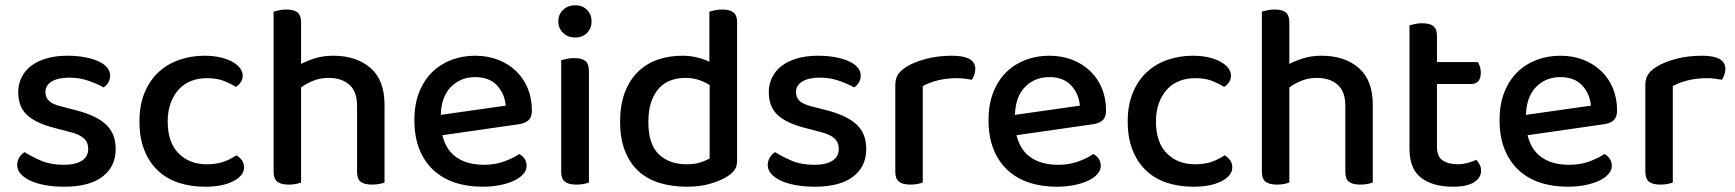

<svg xmlns="http://www.w3.org/2000/svg" viewBox="-20 -693 6571 727"><path d="M418 -129Q418 -62 368 -24Q318 14 223 14Q184 14 151 8Q118 2 94.5 -9Q71 -20 58 -35Q45 -50 45 -68Q45 -83 52.5 -96Q60 -109 73 -117Q101 -99 137 -84Q173 -69 221 -69Q266 -69 290 -84.5Q314 -100 314 -129Q314 -154 297.5 -169Q281 -184 249 -192L181 -210Q113 -228 81 -259Q49 -290 49 -344Q49 -373 61 -398.5Q73 -424 96.5 -442.5Q120 -461 155 -471.5Q190 -482 235 -482Q271 -482 300.5 -476.5Q330 -471 351.5 -461.5Q373 -452 385 -438Q397 -424 397 -408Q397 -392 390 -380.5Q383 -369 372 -362Q354 -373 318.5 -386Q283 -399 242 -399Q200 -399 176 -384.5Q152 -370 152 -344Q152 -324 165.5 -311Q179 -298 212 -290L270 -275Q346 -255 382 -221Q418 -187 418 -129Z M763 -397Q731 -397 704 -386.5Q677 -376 657.5 -355Q638 -334 626.5 -303.5Q615 -273 615 -233Q615 -154 656 -112.5Q697 -71 763 -71Q801 -71 828 -81Q855 -91 875 -105Q888 -97 896 -86Q904 -75 904 -59Q904 -28 863.5 -7Q823 14 757 14Q702 14 656.5 -1Q611 -16 578 -47Q545 -78 526.5 -124.5Q508 -171 508 -233Q508 -295 527.5 -342Q547 -389 580.5 -420Q614 -451 659 -466.5Q704 -482 754 -482Q787 -482 813.5 -476Q840 -470 859 -459.5Q878 -449 888.5 -435.5Q899 -422 899 -407Q899 -393 891.5 -381.5Q884 -370 873 -364Q852 -377 826.5 -387Q801 -397 763 -397Z M1332 -292Q1332 -347 1302.5 -372.5Q1273 -398 1225 -398Q1193 -398 1166.5 -387.5Q1140 -377 1120 -362V-2Q1113 1 1100.5 3.5Q1088 6 1073 6Q1044 6 1030 -5Q1016 -16 1016 -42V-649Q1023 -651 1036 -654Q1049 -657 1064 -657Q1093 -657 1106.5 -646Q1120 -635 1120 -609V-451Q1143 -463 1173.5 -472.5Q1204 -482 1242 -482Q1329 -482 1382.5 -436Q1436 -390 1436 -296V-2Q1429 1 1416 3.5Q1403 6 1389 6Q1359 6 1345.5 -5Q1332 -16 1332 -42V-292Z M1655 -181Q1669 -124 1709.5 -96.5Q1750 -69 1813 -69Q1855 -69 1890 -82Q1925 -95 1946 -110Q1974 -94 1974 -65Q1974 -48 1961 -33.5Q1948 -19 1925.5 -8.5Q1903 2 1872.5 8Q1842 14 1807 14Q1749 14 1701.5 -2Q1654 -18 1620 -50Q1586 -82 1567.5 -129Q1549 -176 1549 -238Q1549 -298 1567 -343.5Q1585 -389 1616 -419.5Q1647 -450 1689 -466Q1731 -482 1779 -482Q1827 -482 1866.5 -466.5Q1906 -451 1934.5 -423.5Q1963 -396 1978.5 -358Q1994 -320 1994 -275Q1994 -250 1982 -238.5Q1970 -227 1947 -223ZM1779 -401Q1724 -401 1687.5 -364Q1651 -327 1649 -258L1895 -293Q1891 -338 1862 -369.5Q1833 -401 1779 -401Z M2210 -2Q2203 1 2190.5 3.5Q2178 6 2162 6Q2133 6 2119 -5Q2105 -16 2105 -42V-465Q2113 -467 2125.5 -470Q2138 -473 2154 -473Q2183 -473 2196.5 -462Q2210 -451 2210 -424ZM2094 -612Q2094 -638 2112 -655.5Q2130 -673 2158 -673Q2186 -673 2203 -655.5Q2220 -638 2220 -612Q2220 -586 2203 -568.5Q2186 -551 2158 -551Q2130 -551 2112 -568.5Q2094 -586 2094 -612Z M2563 -482Q2593 -482 2619.5 -475.5Q2646 -469 2666 -459V-649Q2673 -651 2686 -654Q2699 -657 2714 -657Q2743 -657 2757 -646Q2771 -635 2771 -609V-85Q2771 -64 2762 -50.5Q2753 -37 2734 -25Q2711 -10 2671.5 2Q2632 14 2581 14Q2524 14 2477 -0.5Q2430 -15 2397 -45.5Q2364 -76 2346 -122.5Q2328 -169 2328 -232Q2328 -297 2346.5 -344.5Q2365 -392 2397 -422.5Q2429 -453 2471.5 -467.5Q2514 -482 2563 -482ZM2667 -371Q2650 -382 2627 -390Q2604 -398 2576 -398Q2546 -398 2520.5 -389Q2495 -380 2476 -359.5Q2457 -339 2446 -307.5Q2435 -276 2435 -231Q2435 -147 2474.5 -109Q2514 -71 2580 -71Q2610 -71 2630.5 -77.5Q2651 -84 2667 -93Z M3260 -129Q3260 -62 3210 -24Q3160 14 3065 14Q3026 14 2993 8Q2960 2 2936.5 -9Q2913 -20 2900 -35Q2887 -50 2887 -68Q2887 -83 2894.5 -96Q2902 -109 2915 -117Q2943 -99 2979 -84Q3015 -69 3063 -69Q3108 -69 3132 -84.5Q3156 -100 3156 -129Q3156 -154 3139.5 -169Q3123 -184 3091 -192L3023 -210Q2955 -228 2923 -259Q2891 -290 2891 -344Q2891 -373 2903 -398.5Q2915 -424 2938.5 -442.5Q2962 -461 2997 -471.5Q3032 -482 3077 -482Q3113 -482 3142.5 -476.5Q3172 -471 3193.5 -461.5Q3215 -452 3227 -438Q3239 -424 3239 -408Q3239 -392 3232 -380.5Q3225 -369 3214 -362Q3196 -373 3160.5 -386Q3125 -399 3084 -399Q3042 -399 3018 -384.5Q2994 -370 2994 -344Q2994 -324 3007.5 -311Q3021 -298 3054 -290L3112 -275Q3188 -255 3224 -221Q3260 -187 3260 -129Z M3474 -2Q3467 1 3454.5 3.5Q3442 6 3427 6Q3398 6 3384 -5Q3370 -16 3370 -42V-370Q3370 -395 3380 -410.5Q3390 -426 3412 -440Q3441 -458 3486 -470Q3531 -482 3585 -482Q3673 -482 3673 -432Q3673 -420 3669 -409.5Q3665 -399 3660 -391Q3650 -393 3635 -395Q3620 -397 3603 -397Q3563 -397 3530 -388.5Q3497 -380 3474 -367Z M3829 -181Q3843 -124 3883.5 -96.5Q3924 -69 3987 -69Q4029 -69 4064 -82Q4099 -95 4120 -110Q4148 -94 4148 -65Q4148 -48 4135 -33.5Q4122 -19 4099.5 -8.5Q4077 2 4046.5 8Q4016 14 3981 14Q3923 14 3875.5 -2Q3828 -18 3794 -50Q3760 -82 3741.5 -129Q3723 -176 3723 -238Q3723 -298 3741 -343.5Q3759 -389 3790 -419.5Q3821 -450 3863 -466Q3905 -482 3953 -482Q4001 -482 4040.5 -466.5Q4080 -451 4108.5 -423.5Q4137 -396 4152.5 -358Q4168 -320 4168 -275Q4168 -250 4156 -238.5Q4144 -227 4121 -223ZM3953 -401Q3898 -401 3861.5 -364Q3825 -327 3823 -258L4069 -293Q4065 -338 4036 -369.5Q4007 -401 3953 -401Z M4505 -397Q4473 -397 4446 -386.5Q4419 -376 4399.5 -355Q4380 -334 4368.5 -303.5Q4357 -273 4357 -233Q4357 -154 4398 -112.5Q4439 -71 4505 -71Q4543 -71 4570 -81Q4597 -91 4617 -105Q4630 -97 4638 -86Q4646 -75 4646 -59Q4646 -28 4605.5 -7Q4565 14 4499 14Q4444 14 4398.5 -1Q4353 -16 4320 -47Q4287 -78 4268.5 -124.5Q4250 -171 4250 -233Q4250 -295 4269.5 -342Q4289 -389 4322.5 -420Q4356 -451 4401 -466.5Q4446 -482 4496 -482Q4529 -482 4555.5 -476Q4582 -470 4601 -459.5Q4620 -449 4630.5 -435.5Q4641 -422 4641 -407Q4641 -393 4633.5 -381.5Q4626 -370 4615 -364Q4594 -377 4568.5 -387Q4543 -397 4505 -397Z M5074 -292Q5074 -347 5044.5 -372.5Q5015 -398 4967 -398Q4935 -398 4908.5 -387.5Q4882 -377 4862 -362V-2Q4855 1 4842.5 3.5Q4830 6 4815 6Q4786 6 4772 -5Q4758 -16 4758 -42V-649Q4765 -651 4778 -654Q4791 -657 4806 -657Q4835 -657 4848.5 -646Q4862 -635 4862 -609V-451Q4885 -463 4915.5 -472.5Q4946 -482 4984 -482Q5071 -482 5124.5 -436Q5178 -390 5178 -296V-2Q5171 1 5158 3.5Q5145 6 5131 6Q5101 6 5087.5 -5Q5074 -16 5074 -42V-292Z M5421 -137Q5421 -101 5442 -86Q5463 -71 5501 -71Q5518 -71 5537 -76Q5556 -81 5570 -88Q5577 -80 5582.5 -70Q5588 -60 5588 -46Q5588 -20 5561.5 -3Q5535 14 5481 14Q5406 14 5361.5 -19.5Q5317 -53 5317 -130V-597Q5324 -599 5337 -602Q5350 -605 5365 -605Q5394 -605 5407.5 -594Q5421 -583 5421 -557V-458H5576Q5580 -452 5583.5 -441Q5587 -430 5587 -418Q5587 -375 5550 -375H5421V-137Z M5764 -181Q5778 -124 5818.5 -96.5Q5859 -69 5922 -69Q5964 -69 5999 -82Q6034 -95 6055 -110Q6083 -94 6083 -65Q6083 -48 6070 -33.5Q6057 -19 6034.5 -8.5Q6012 2 5981.5 8Q5951 14 5916 14Q5858 14 5810.5 -2Q5763 -18 5729 -50Q5695 -82 5676.5 -129Q5658 -176 5658 -238Q5658 -298 5676 -343.5Q5694 -389 5725 -419.5Q5756 -450 5798 -466Q5840 -482 5888 -482Q5936 -482 5975.5 -466.5Q6015 -451 6043.5 -423.5Q6072 -396 6087.5 -358Q6103 -320 6103 -275Q6103 -250 6091 -238.5Q6079 -227 6056 -223ZM5888 -401Q5833 -401 5796.5 -364Q5760 -327 5758 -258L6004 -293Q6000 -338 5971 -369.5Q5942 -401 5888 -401Z M6314 -2Q6307 1 6294.5 3.5Q6282 6 6267 6Q6238 6 6224 -5Q6210 -16 6210 -42V-370Q6210 -395 6220 -410.5Q6230 -426 6252 -440Q6281 -458 6326 -470Q6371 -482 6425 -482Q6513 -482 6513 -432Q6513 -420 6509 -409.5Q6505 -399 6500 -391Q6490 -393 6475 -395Q6460 -397 6443 -397Q6403 -397 6370 -388.5Q6337 -380 6314 -367Z"/></svg>

Font: Baloo 2 Medium
Style: Regular
Weight: 500
Designer: Sarang Kulkarni and Ek Type
Foundry: Ek Type
Version: Version 1.640;hotconv 1.0.111;makeotfexe 2.5.65597; ttfautoh